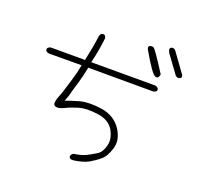

<svg xmlns="http://www.w3.org/2000/svg" viewBox="-151 -1010 1301 1246"><g transform="rotate(20 500.0 -387.5)"><path d="M952 -698Q962 -680 946 -673Q930 -665 915 -679L828 -798Q808 -828 824 -838Q840 -847 855 -832ZM821 -652Q814 -618 791 -628Q767 -638 694 -764Q676 -791 688 -800Q702 -808 716 -802Q730 -796 821 -652ZM293 -279Q310 -286 334 -293.5Q358 -301 388 -310Q449 -325 538 -312Q627 -297 673 -228Q717 -159 697 -97Q678 -34 646 -10Q631 3 614.5 14Q598 25 580 36Q543 56 479 65Q454 68 449 53Q445 37 465 25Q487 22 507 17Q527 12 545 4Q562 -5 579 -14Q596 -23 611 -33Q642 -52 654 -103Q666 -150 635 -206Q602 -261 525 -271Q449 -282 396 -268Q340 -251 308 -234Q274 -218 254 -222Q233 -227 237 -251Q240 -275 252 -301Q263 -326 272 -361Q283 -398 294 -433Q306 -470 318 -533L93 -532Q68 -536 68 -552Q68 -567 90 -573H327Q338 -625 346 -668.5Q354 -712 358 -748Q363 -771 381 -771Q398 -771 401 -748Q397 -711 389.5 -667.5Q382 -624 370 -573H812Q834 -568 836 -553Q838 -537 812 -532L364 -533Q357 -499 350.5 -472Q344 -445 338 -425Q332 -405 326.5 -386Q321 -367 316 -350Q312 -331 306 -313.5Q300 -296 293 -279Z"/></g></svg>

Font: Yomogi
Style: Regular
Weight: 400
Designer: satsuyako
Foundry: satsuyako
Version: Version 3.100